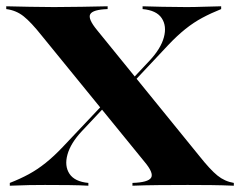

<svg xmlns="http://www.w3.org/2000/svg" viewBox="-28 -591 764 611"><path d="M393.5 0V-8.9Q443.5 -10.5 452.8 -25.4Q462.1 -40.3 431.5 -76.6L105.6 -476.6Q71 -520.2 47.2 -539.1Q23.4 -558.1 -8.1 -562.1V-571Q29.8 -570.2 66.5 -569.4Q103.2 -568.5 143.5 -568.5Q186.3 -568.5 231.9 -569.4Q277.4 -570.2 314.5 -571V-562.1Q267.7 -560.5 259.3 -546Q250.8 -531.5 281.5 -494.4L606.5 -94.4Q641.1 -50.8 664.1 -32.3Q687.1 -13.7 716.1 -8.9V0Q679.8 -1.6 644 -2Q608.1 -2.4 569.4 -2.4Q525 -2.4 478.6 -2Q432.3 -1.6 393.5 0ZM3.2 0V-8.9Q36.3 -21.8 63.7 -36.7Q91.1 -51.6 117.3 -72.6Q143.5 -93.5 171.8 -123.4L310.5 -270.2L320.2 -266.9L232.3 -173.4Q196.8 -135.5 186.7 -99.2Q176.6 -62.9 193.1 -37.9Q209.7 -12.9 253.2 -8.9V0Q227.4 -1.6 191.5 -2Q155.6 -2.4 115.3 -2.4Q87.9 -2.4 65.7 -2Q43.5 -1.6 3.2 0ZM371 -302.4 361.3 -305.6 447.6 -397.6Q483.9 -436.3 493.5 -472.2Q503.2 -508.1 486.7 -533.1Q470.2 -558.1 425.8 -562.1V-571Q452.4 -570.2 488.3 -569.4Q524.2 -568.5 564.5 -568.5Q591.9 -568.5 614.1 -569.4Q636.3 -570.2 675.8 -571V-562.1Q643.5 -549.2 615.7 -534.3Q587.9 -519.4 561.7 -498.4Q535.5 -477.4 507.3 -447.6Z"/></svg>

Font: Playfair 144pt SemiExpanded Black
Style: Regular
Weight: 900
Width: 6
Designer: Claus Eggers Sørensen
Foundry: Claus Eggers Sørensen
Version: Version 2.203